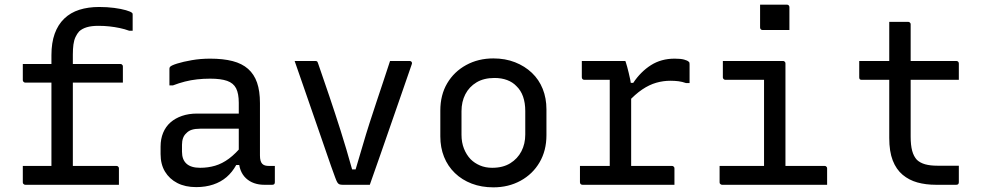

<svg xmlns="http://www.w3.org/2000/svg" viewBox="-20 -794 4240 825"><path d="M406 -764Q441 -764 471 -760Q501 -756 521.5 -750Q542 -744 547 -739Q549 -738 549.5 -735.5Q550 -733 550 -731Q550 -714 550 -696.5Q550 -679 550 -662H535Q516 -669 494.5 -673.5Q473 -678 450.5 -680.5Q428 -683 403 -683Q373 -683 353 -677Q333 -671 320 -659Q311 -649 304.5 -635Q298 -621 295.5 -602.5Q293 -584 293 -560Q293 -502 293 -444Q293 -386 293 -327.5Q293 -269 293 -210.5Q293 -152 293 -94Q293 -80 293 -69Q293 -58 293 -43L298 -27H201Q201 -80 201 -133Q201 -186 201 -239Q201 -292 201 -345Q201 -398 201 -450.5Q201 -503 201 -557Q201 -610 215 -649Q229 -688 256 -714Q283 -740 321 -752Q359 -764 406 -764ZM78 -519H497Q501 -519 503 -517.5Q505 -516 506.5 -514Q508 -512 508 -508Q508 -490 508 -474Q508 -458 508 -439H89Q86 -439 83.5 -440.5Q81 -442 79.5 -444.5Q78 -447 78 -450Q78 -469 78 -484.5Q78 -500 78 -519ZM78 -81H480Q484 -81 486 -79.5Q488 -78 489.5 -76Q491 -74 491 -70Q491 -58 491 -46.5Q491 -35 491 -24Q491 -13 491 0H89Q86 0 83.5 -1.5Q81 -3 79.5 -5Q78 -7 78 -11Q78 -24 78 -35Q78 -46 78 -57.5Q78 -69 78 -81Z M1097 -351Q1097 -323 1097 -295Q1097 -267 1097 -238.5Q1097 -210 1097 -182Q1097 -154 1097 -126Q1097 -113 1099.5 -104Q1102 -95 1107 -90Q1112 -85 1119 -83Q1126 -81 1136 -81Q1138 -81 1140.5 -81Q1143 -81 1146 -81H1161Q1161 -63 1161 -46Q1161 -29 1161 -11Q1161 -5 1158 -2.5Q1155 0 1150 0Q1145 0 1134.5 0Q1124 0 1115 0Q1092 0 1072 -7Q1052 -14 1037 -28Q1022 -42 1014 -62.5Q1006 -83 1006 -111Q1006 -146 1006 -183.5Q1006 -221 1006 -256Q1006 -272 1006 -288Q1006 -304 1006 -320Q1006 -336 1006 -352Q1006 -392 994.5 -414.5Q983 -437 956 -446.5Q929 -456 883 -456Q854 -456 827 -453Q800 -450 774.5 -443.5Q749 -437 723 -427H708Q708 -445 708 -463Q708 -481 708 -499Q708 -502 709 -504Q710 -506 711 -507Q716 -513 741.5 -521Q767 -529 804.5 -535.5Q842 -542 883 -542Q939 -542 979.5 -531.5Q1020 -521 1046 -498Q1072 -475 1084.5 -439Q1097 -403 1097 -351ZM762 -142Q762 -108 781.5 -90.5Q801 -73 840 -73Q874 -73 904.5 -82Q935 -91 964 -112.5Q993 -134 1024 -172V-85H995Q978 -54 953.5 -33Q929 -12 896 -1Q863 10 823 10Q776 10 742 -7.5Q708 -25 689 -56.5Q670 -88 670 -132V-164Q670 -197 681 -223.5Q692 -250 712.5 -268Q733 -286 762 -296Q791 -306 827 -306Q862 -306 894.5 -306Q927 -306 959 -306Q991 -306 1024 -306Q1033 -306 1036.5 -295.5Q1040 -285 1041 -270Q1042 -255 1042 -241Q1005 -241 973.5 -241Q942 -241 910 -241Q878 -241 840 -241Q819 -241 804.5 -236.5Q790 -232 780 -221Q771 -213 766.5 -200.5Q762 -188 762 -172Z M1336 -532Q1339 -532 1341 -531Q1343 -530 1344.5 -527.5Q1346 -525 1347 -521Q1371 -452 1395 -381Q1419 -310 1443.5 -233Q1468 -156 1493 -66H1508Q1524 -119 1538.5 -169Q1553 -219 1568 -265.5Q1583 -312 1598 -357Q1613 -402 1627.5 -445.5Q1642 -489 1656 -532Q1677 -532 1698 -532Q1719 -532 1740 -532Q1744 -532 1746.5 -530Q1749 -528 1750 -525Q1751 -522 1749 -517Q1727 -453 1704.5 -388.5Q1682 -324 1659.5 -259Q1637 -194 1614.5 -129.5Q1592 -65 1569 0Q1538 0 1507.5 0Q1477 0 1452 0Q1444 0 1438.5 -2Q1433 -4 1429 -11Q1425 -18 1420 -32Q1403 -78 1386.5 -126.5Q1370 -175 1352.5 -225Q1335 -275 1317.5 -326Q1300 -377 1282 -428.5Q1264 -480 1246 -532Q1269 -532 1291 -532Q1313 -532 1336 -532Z M2100 -543Q2151 -543 2193 -526.5Q2235 -510 2265.5 -481Q2296 -452 2312 -412Q2328 -372 2328 -324V-213Q2328 -147 2298.5 -96.5Q2269 -46 2217 -17.5Q2165 11 2100 11Q2049 11 2007 -5Q1965 -21 1934.5 -50.5Q1904 -80 1888 -120Q1872 -160 1872 -208V-319Q1872 -386 1901.5 -436Q1931 -486 1983 -514.5Q2035 -543 2100 -543ZM2105 -459Q2059 -459 2027.5 -440Q1996 -421 1979.5 -389Q1963 -357 1963 -316V-215Q1963 -182 1973.5 -155.5Q1984 -129 2002 -110Q2019 -93 2042.5 -83Q2066 -73 2095 -73Q2141 -73 2172.5 -92.5Q2204 -112 2220.5 -144Q2237 -176 2237 -216V-317Q2237 -352 2227.5 -379Q2218 -406 2199 -424Q2183 -441 2159 -450Q2135 -459 2105 -459Z M2600 -49V-95Q2600 -111 2600 -127Q2600 -143 2600 -159.5Q2600 -176 2600 -191Q2600 -235 2600 -278Q2600 -321 2600 -364.5Q2600 -408 2600 -451H2585Q2562 -451 2537.5 -451Q2513 -451 2491 -451Q2486 -451 2483 -454Q2480 -457 2480 -462Q2480 -480 2480 -497Q2480 -514 2480 -532Q2492 -532 2506.5 -532Q2521 -532 2536 -532Q2551 -532 2567 -532Q2583 -532 2599.5 -532Q2616 -532 2633 -532Q2650 -532 2667 -532Q2667 -532 2669.5 -525Q2672 -518 2675 -506.5Q2678 -495 2681.5 -481Q2685 -467 2688 -452Q2691 -437 2692 -423Q2692 -386 2692 -339.5Q2692 -293 2692 -243Q2692 -193 2692 -142Q2692 -91 2692 -44ZM2671 -438H2701Q2733 -486 2777 -514Q2821 -542 2879 -542Q2905 -542 2919.5 -538Q2934 -534 2939 -529Q2942 -527 2942.5 -524Q2943 -521 2943 -517Q2943 -497 2943 -477Q2943 -457 2943 -437H2928Q2911 -443 2895 -445Q2879 -447 2860 -447Q2830 -447 2800 -438.5Q2770 -430 2739.5 -409.5Q2709 -389 2676 -353ZM2472 -81H2867Q2871 -81 2873 -79.5Q2875 -78 2876.5 -76Q2878 -74 2878 -70Q2878 -58 2878 -46.5Q2878 -35 2878 -23.5Q2878 -12 2878 0H2483Q2478 0 2475 -3Q2472 -6 2472 -11Q2472 -23 2472 -34.5Q2472 -46 2472 -57.5Q2472 -69 2472 -81Z M3263 -56V-96Q3263 -117 3263 -138.5Q3263 -160 3263 -181Q3263 -208 3263 -235Q3263 -262 3263 -289Q3263 -316 3263 -343Q3263 -370 3263 -397Q3263 -424 3263 -451H3248Q3223 -451 3198 -451Q3173 -451 3148 -451Q3123 -451 3097 -451Q3094 -451 3091.5 -452.5Q3089 -454 3087.5 -456.5Q3086 -459 3086 -462Q3086 -480 3086 -497Q3086 -514 3086 -532Q3129 -532 3172 -532Q3215 -532 3258 -532Q3301 -532 3344 -532Q3348 -532 3350 -530.5Q3352 -529 3353.5 -527Q3355 -525 3355 -521Q3355 -473 3355 -425.5Q3355 -378 3355 -331Q3355 -284 3355 -237.5Q3355 -191 3355 -145.5Q3355 -100 3355 -56ZM3072 -81H3523Q3527 -81 3529 -79.5Q3531 -78 3532.5 -76Q3534 -74 3534 -70Q3534 -58 3534 -46.5Q3534 -35 3534 -23.5Q3534 -12 3534 0H3083Q3080 0 3077.5 -1.5Q3075 -3 3073.5 -5Q3072 -7 3072 -11Q3072 -23 3072 -34.5Q3072 -46 3072 -57.5Q3072 -69 3072 -81ZM3246 -774Q3260 -774 3274.5 -774Q3289 -774 3303.5 -774Q3318 -774 3332.5 -774Q3347 -774 3361 -774Q3366 -774 3369 -771Q3372 -768 3372 -763V-665Q3358 -665 3343.5 -665Q3329 -665 3314.5 -665Q3300 -665 3285.5 -665Q3271 -665 3257 -665Q3252 -665 3249 -668Q3246 -671 3246 -676Z M3672 -532H4089Q4094 -532 4097 -529Q4100 -526 4100 -521Q4100 -509 4100 -497.5Q4100 -486 4100 -475Q4100 -464 4100 -451H3683Q3680 -451 3678 -451.5Q3676 -452 3674.5 -453.5Q3673 -455 3672.5 -457Q3672 -459 3672 -462Q3672 -475 3672 -486Q3672 -497 3672 -508.5Q3672 -520 3672 -532ZM4100 -82Q4100 -65 4100 -47Q4100 -29 4100 -11Q4100 -6 4097.5 -3Q4095 0 4089 0Q4086 0 4076 0Q4066 0 4052.5 0Q4039 0 4026 0Q4013 0 4002 0Q3958 0 3922 -10Q3886 -20 3858.5 -43Q3831 -66 3816 -104.5Q3801 -143 3801 -201Q3801 -251 3801 -301Q3801 -351 3801 -400.5Q3801 -450 3801 -500Q3801 -550 3801 -600Q3801 -625 3801 -650Q3801 -675 3801 -700Q3822 -700 3842 -700Q3862 -700 3882 -700Q3886 -700 3888 -698.5Q3890 -697 3891.5 -695Q3893 -693 3893 -689Q3893 -629 3893 -569Q3893 -509 3893 -448.5Q3893 -388 3893 -327.5Q3893 -267 3893 -207Q3893 -170 3899.5 -146Q3906 -122 3920 -107Q3934 -94 3955.5 -88Q3977 -82 4008 -82Q4021 -82 4034 -82Q4047 -82 4060 -82Q4073 -82 4086 -82Z"/></svg>

Font: Recursive Monospace
Style: Regular
Weight: 400
Version: Version 1.047